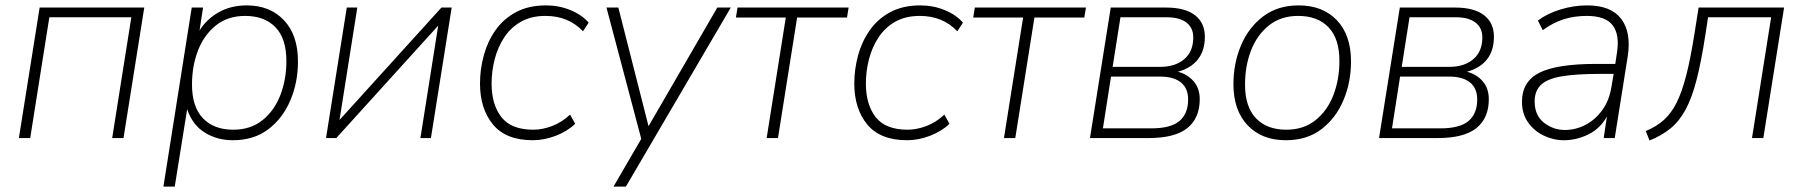

<svg xmlns="http://www.w3.org/2000/svg" viewBox="-20 -512 6686 712"><path d="M50 0 127 -484H515L438 0H396L467 -448H163L92 0Z M586 180 691 -484H733L720 -399Q747 -442 792 -467Q837 -492 895 -492Q981 -492 1033 -437Q1085 -382 1085 -284Q1085 -207 1057 -140.5Q1029 -74 975.5 -33Q922 8 843 8Q786 8 740 -20Q694 -48 674 -107L628 180ZM845 -31Q909 -31 953 -66Q997 -101 1019.5 -159Q1042 -217 1042 -286Q1042 -369 1001.5 -411Q961 -453 889 -453Q825 -453 781 -418Q737 -383 714.5 -325.5Q692 -268 692 -198Q692 -116 732.5 -73.5Q773 -31 845 -31Z M1189 0 1266 -484H1305L1239 -67L1617 -484H1655L1578 0H1539L1605 -417L1227 0Z M1956 8Q1856 8 1808 -50.5Q1760 -109 1760 -202Q1760 -255 1774 -306.5Q1788 -358 1817.5 -400Q1847 -442 1893.5 -467Q1940 -492 2005 -492Q2053 -492 2095.5 -474.5Q2138 -457 2163 -428L2142 -396Q2088 -453 2003 -453Q1950 -453 1912 -431.5Q1874 -410 1850 -373.5Q1826 -337 1814.5 -292.5Q1803 -248 1803 -202Q1803 -124 1839.5 -77.5Q1876 -31 1958 -31Q1991 -31 2027 -44.5Q2063 -58 2094 -87L2113 -53Q2084 -25 2041 -8.5Q1998 8 1956 8Z M2255 180 2358 3 2229 -484H2273L2385 -44L2640 -484H2690L2301 180Z M2823 0 2894 -447H2709L2715 -484H3127L3121 -447H2936L2865 0Z M3344 8Q3244 8 3196 -50.5Q3148 -109 3148 -202Q3148 -255 3162 -306.5Q3176 -358 3205.5 -400Q3235 -442 3281.5 -467Q3328 -492 3393 -492Q3441 -492 3483.5 -474.5Q3526 -457 3551 -428L3530 -396Q3476 -453 3391 -453Q3338 -453 3300 -431.5Q3262 -410 3238 -373.5Q3214 -337 3202.5 -292.5Q3191 -248 3191 -202Q3191 -124 3227.5 -77.5Q3264 -31 3346 -31Q3379 -31 3415 -44.5Q3451 -58 3482 -87L3501 -53Q3472 -25 3429 -8.5Q3386 8 3344 8Z M3703 0 3774 -447H3589L3595 -484H4007L4001 -447H3816L3745 0Z M4022 0 4099 -484H4304Q4375 -484 4411.5 -455.5Q4448 -427 4448 -376Q4448 -324 4422 -291.5Q4396 -259 4348 -246Q4383 -237 4406 -211Q4429 -185 4429 -144Q4429 -74 4383 -37Q4337 0 4239 0ZM4106 -264H4282Q4338 -264 4371.5 -292.5Q4405 -321 4405 -373Q4405 -409 4379.5 -428.5Q4354 -448 4306 -448H4135ZM4070 -36H4249Q4322 -36 4354 -63.5Q4386 -91 4386 -143Q4386 -185 4359 -206.5Q4332 -228 4282 -228H4100Z M4748 8Q4659 8 4606.5 -47.5Q4554 -103 4554 -200Q4554 -277 4582 -343.5Q4610 -410 4664 -451Q4718 -492 4796 -492Q4885 -492 4937.5 -437Q4990 -382 4990 -284Q4990 -207 4962 -140.5Q4934 -74 4880.5 -33Q4827 8 4748 8ZM4750 -31Q4814 -31 4858 -66Q4902 -101 4924.5 -159Q4947 -217 4947 -286Q4947 -369 4906.5 -411Q4866 -453 4794 -453Q4730 -453 4686 -418Q4642 -383 4619.5 -325.5Q4597 -268 4597 -198Q4597 -116 4637.5 -73.5Q4678 -31 4750 -31Z M5094 0 5171 -484H5376Q5447 -484 5483.5 -455.5Q5520 -427 5520 -376Q5520 -324 5494 -291.5Q5468 -259 5420 -246Q5455 -237 5478 -211Q5501 -185 5501 -144Q5501 -74 5455 -37Q5409 0 5311 0ZM5178 -264H5354Q5410 -264 5443.5 -292.5Q5477 -321 5477 -373Q5477 -409 5451.5 -428.5Q5426 -448 5378 -448H5207ZM5142 -36H5321Q5394 -36 5426 -63.5Q5458 -91 5458 -143Q5458 -185 5431 -206.5Q5404 -228 5354 -228H5172Z M5780 8Q5740 8 5704 -9.5Q5668 -27 5646 -59Q5624 -91 5624 -134Q5624 -210 5689 -242.5Q5754 -275 5899 -275H5970L5976 -315Q5987 -383 5960.5 -418Q5934 -453 5864 -453Q5818 -453 5778.5 -440.5Q5739 -428 5701 -400L5683 -436Q5718 -462 5767 -477Q5816 -492 5866 -492Q5954 -492 5992 -442Q6030 -392 6016 -302L5968 0H5927L5939 -80Q5914 -35 5870 -13.5Q5826 8 5780 8ZM5783 -30Q5823 -30 5859.5 -49Q5896 -68 5922 -104Q5948 -140 5956 -191L5964 -238H5915Q5822 -238 5769 -228.5Q5716 -219 5693.5 -196.5Q5671 -174 5671 -136Q5671 -84 5705.5 -57Q5740 -30 5783 -30Z M6097 9 6083 -26Q6122 -42 6150 -67Q6178 -92 6198 -132.5Q6218 -173 6233.5 -234Q6249 -295 6263 -383L6279 -484H6596L6519 0H6477L6548 -448H6314L6304 -382Q6289 -285 6272 -218Q6255 -151 6231.5 -107Q6208 -63 6175 -36Q6142 -9 6097 9Z"/></svg>

Font: Nunito Sans ExtraLight
Style: Italic
Weight: 200
Italic angle: -9°
Designer: Vernon Adams
Foundry: Vernon Adams
Version: Version 3.006; ttfautohint (v1.8.3)